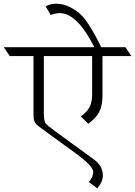

<svg xmlns="http://www.w3.org/2000/svg" viewBox="-75 -930 730 1038"><path d="M172 -895Q194 -910 229.5 -910Q265 -910 300 -893Q335 -876 358.5 -854.5Q382 -833 406 -795Q439 -744 472 -675H603L635 -627H479V-414Q479 -358 461 -324Q443 -290 402 -261L362 -301Q394 -323 408.5 -349.5Q423 -376 423 -421V-627H162V-319Q162 -273 172.5 -262Q183 -251 187 -248Q191 -245 205.5 -234Q220 -223 228 -217L430 -70Q481 -34 481 17Q481 54 451 88L405 54Q429 28 429 -1.5Q429 -31 336 -100Q331 -104 254.5 -159Q178 -214 129 -251Q110 -265 107 -291Q106 -300 106 -321V-627H-22L-55 -675H435Q342 -859 248 -859Q226 -859 199 -849Z"/></svg>

Font: Halant Light
Style: Regular
Weight: 300
Designer: Hitesh Malaviya (Devanagari), Satya Rajpurohit (Latin)
Foundry: Indian Type Foundry
Version: Version 1.101;PS 1.0;hotconv 1.0.78;makeotf.lib2.5.61930; tt